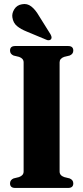

<svg xmlns="http://www.w3.org/2000/svg" viewBox="-20 -927 410 947"><path d="M274 -81Q274 -61.5 297 -53.5L323.5 -47Q341.5 -39.5 341.5 -22.5Q341.5 0 316 0H55Q29.5 0 29.5 -22.5Q29.5 -39.5 47 -47L73.5 -53.5Q96.5 -61.5 96.5 -81V-619.5Q96.5 -638.5 74 -646.5L47 -653Q29.5 -660.5 29.5 -677.5Q29.5 -700 55 -700H316Q341.5 -700 341.5 -677.5Q341.5 -660.5 323.5 -653L296.5 -646.5Q274 -638.5 274 -619.5ZM171.5 -850 229 -758Q232.5 -751.5 234 -745.5Q235.5 -739.5 232 -734Q228 -729 221.2 -728.5Q214.5 -728 208.5 -731L111.5 -771.5Q82.5 -783 63.8 -798.5Q45 -814 41 -841.5Q38 -861.5 50.8 -881.8Q63.5 -902 88.5 -906Q114 -911 134.2 -895.2Q154.5 -879.5 171.5 -850Z"/></svg>

Font: Fraunces 144pt S050
Style: Bold
Weight: 700
Version: Version 1.000; ttfautohint (v1.8.3)